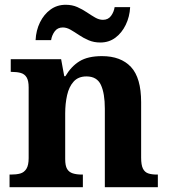

<svg xmlns="http://www.w3.org/2000/svg" viewBox="-20 -784 707 804"><path d="M20 0V-53H26Q49 -53 65 -57.5Q81 -62 90.5 -77Q100 -92 100 -122V-418Q100 -446 91.5 -460Q83 -474 67 -478.5Q51 -483 29 -483H25V-536H236L249 -465H254Q278 -506 313 -527.5Q348 -549 407 -549Q486 -549 528.5 -503.5Q571 -458 571 -356V-124Q571 -93 578.5 -78Q586 -63 600.5 -58Q615 -53 637 -53H641V0H419V-329Q419 -393 402.5 -428.5Q386 -464 342 -464Q308 -464 288.5 -442.5Q269 -421 261 -385.5Q253 -350 253 -309V-118Q253 -90 261 -76.5Q269 -63 285 -58Q301 -53 323 -53H327V0ZM400 -606Q373 -606 351 -615.5Q329 -625 310.5 -637.5Q292 -650 275.5 -659.5Q259 -669 243 -669Q221 -669 209 -652.5Q197 -636 194 -616H129Q131 -657 147.5 -690.5Q164 -724 191.5 -744Q219 -764 255 -764Q282 -764 303.5 -754.5Q325 -745 343.5 -732.5Q362 -720 378.5 -710.5Q395 -701 411 -701Q433 -701 445 -717.5Q457 -734 460 -754H525Q523 -714 506.5 -680Q490 -646 463 -626Q436 -606 400 -606Z"/></svg>

Font: Noto Serif Hebrew
Style: Bold
Weight: 700
Version: Version 2.003